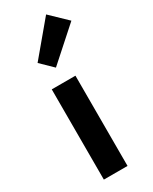

<svg xmlns="http://www.w3.org/2000/svg" viewBox="-235 -978 824 1032"><g transform="rotate(-30 177.5 -462.0)"><path d="M79 0H226V-560H79ZM157 -650 355 -827 254 -924 84 -721Z"/></g></svg>

Font: Noto Sans Mono CJK TC
Style: Bold
Weight: 700
Designer: Ryoko NISHIZUKA 西塚涼子 (kana, bopomofo & ideographs); Paul D. Hunt (Latin, Greek & Cyrillic); Sandoll Communications 산돌커뮤니
Foundry: Adobe
Version: Version 2.004;hotconv 1.0.118;makeotfexe 2.5.65603